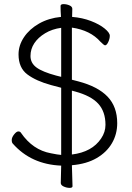

<svg xmlns="http://www.w3.org/2000/svg" viewBox="-20 -790 640 932"><path d="M275 98 277 14Q131 8 42 -93Q37 -98 37 -110.5Q37 -123 48.5 -137.5Q60 -152 69 -152Q78 -152 82 -145Q139 -62 227 -46Q261 -39 277 -38V-364L228 -377Q155 -397 112.5 -429Q70 -461 70 -526Q70 -570 96.5 -609.5Q123 -649 169.5 -675.5Q216 -702 276 -708Q274 -738 274 -761Q274 -770 288.5 -770Q303 -770 317 -764Q331 -758 331 -747L330 -708Q380 -704 421.5 -688Q463 -672 488 -651.5Q513 -631 513 -616.5Q513 -602 505.5 -586Q498 -570 490 -570Q485 -570 468 -587Q419 -643 329 -656V-403L360 -395Q455 -370 502 -321Q549 -272 549 -192Q549 -139 523.5 -95Q498 -51 449 -22.5Q400 6 329 12L332 114Q332 122 318 122Q304 122 289.5 115.5Q275 109 275 98ZM277 -655Q233 -649 199 -628.5Q165 -608 146.5 -580Q128 -552 128 -518Q128 -484 157 -462.5Q186 -441 253 -423L277 -417ZM329 -350V-40Q427 -52 471 -118Q492 -149 492 -184Q492 -248 457 -286.5Q422 -325 344 -346Z"/></svg>

Font: LXGW WenKai Lite Light
Style: Regular
Weight: 300
Designer: LXGW / Fontworks Inc.
Foundry: LXGW / Fontworks Inc.
Version: Version 1.511; March 25, 2025